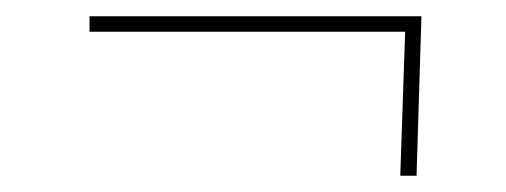

<svg xmlns="http://www.w3.org/2000/svg" viewBox="-20 -370 622 236"><path d="M472 -154 478 -331H90V-350H498L492 -154Z"/></svg>

Font: Literata 72pt SemiBold
Style: Italic
Weight: 600
Italic angle: -2°
Designer: Latin by Veronika Burian and Jose Scaglione. Greek by Irene Vlachou. Cyrillic by Vera Evstafieva
Foundry: TypeTogether
Version: Version 3.002